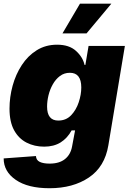

<svg xmlns="http://www.w3.org/2000/svg" viewBox="-25 -792 693 1028"><path d="M240.2 215.8Q124.5 215.8 59.6 171.1Q-5.4 126.5 -5.4 56.2L167.5 43.5Q168.5 65.4 187.7 74.7Q207 84 240.7 84Q292.5 84 322.8 59.8Q353 35.6 360.8 -7.3L377 -93.8H358.4Q335.9 -52.2 299.6 -29.5Q263.2 -6.8 211.4 -6.8Q159.7 -6.8 117.4 -28.3Q75.2 -49.8 50.5 -94.7Q25.9 -139.6 25.9 -210Q25.9 -272 42.5 -332.8Q59.1 -393.6 91.6 -443.4Q124 -493.2 171.6 -522.9Q219.2 -552.7 280.8 -552.7Q345.2 -552.7 381.8 -519.5Q418.5 -486.3 427.7 -444.3H432.1L449.2 -545.9H643.6L555.2 -14.2Q536.1 101.1 450.9 158.4Q365.7 215.8 240.2 215.8ZM287.1 -146.5Q328.6 -146.5 355.7 -174.8Q382.8 -203.1 396.5 -244.4Q410.2 -285.6 410.2 -323.7Q410.2 -402.3 349.1 -402.3Q318.8 -402.3 295.9 -385Q272.9 -367.7 257.6 -340.3Q242.2 -313 234.6 -281.5Q227.1 -250 227.1 -221.2Q227.1 -146.5 287.1 -146.5ZM309.6 -613.3 403.3 -772.5H571.3L438.5 -613.3Z"/></svg>

Font: Inter Black
Style: Italic
Weight: 900
Italic angle: -9.39999°
Designer: Rasmus Andersson
Foundry: rsms
Version: Version 4.000;git-a52131595